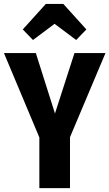

<svg xmlns="http://www.w3.org/2000/svg" viewBox="-30 -965 561 985"><path d="M139.2 -759.8 86.9 -814 205.1 -944.8H294.9L413.1 -814L360.8 -759.8L250 -842.8ZM511.2 -692.9 329.1 -261.2V0H171.9V-259.8L-9.8 -692.9H153.8L252 -382.8L352.1 -692.9Z"/></svg>

Font: Fira Sans Compressed
Style: Bold
Weight: 700
Width: 1
Designer: Carrois Corporate & Edenspiekermann AG
Foundry: Carrois Corporate GbR & Edenspiekermann AG
Version: Version 4.203;PS 004.203;hotconv 1.0.88;makeotf.lib2.5.64775